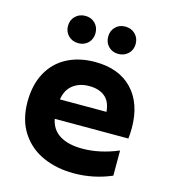

<svg xmlns="http://www.w3.org/2000/svg" viewBox="-112 -840 828 937"><g transform="rotate(15 302.0 -371.5)"><path d="M39 -272Q39 -358 72.5 -419.5Q106 -481 167 -513Q228 -545 309 -545Q429 -545 496.5 -474.5Q564 -404 564 -279Q564 -253 561 -226H189Q199 -173 242 -146.5Q285 -120 356 -120Q443 -120 537 -159V-32Q446 7 346 7Q260 7 190.5 -24Q121 -55 80 -118Q39 -181 39 -272ZM311 -424Q262 -424 229 -398.5Q196 -373 189 -324H424Q420 -375 390.5 -399.5Q361 -424 311 -424ZM337 -681Q337 -711 356.5 -730.5Q376 -750 406 -750Q436 -750 456 -730.5Q476 -711 476 -681Q476 -651 456 -631.5Q436 -612 406 -612Q376 -612 356.5 -631.5Q337 -651 337 -681ZM134 -681Q134 -711 154 -730.5Q174 -750 204 -750Q234 -750 253.5 -730.5Q273 -711 273 -681Q273 -651 253.5 -631.5Q234 -612 204 -612Q174 -612 154 -631.5Q134 -651 134 -681Z"/></g></svg>

Font: Chess Sans
Style: Bold
Weight: 700
Designer: Wolf Bōese
Foundry: Wolf Bōese
Version: Version 7.223